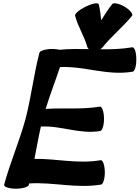

<svg xmlns="http://www.w3.org/2000/svg" viewBox="-20 -1121 847 1165"><path d="M219 -800C184 -666 170 -534 135 -400C99 -266 41 -134 5 0C3 13 35 24 76 24C118 24 153 13 155 0C156 -3 156 -6 157 -8C305 -17 442 24 593 -1C606 -3 617 -38 616 -79C615 -120 604 -151 591 -149C451 -125 324 -159 189 -157C202 -222 213 -287 228 -353C352 -360 461 -305 588 -326C601 -328 612 -363 611 -404C610 -445 599 -476 586 -474C473 -455 367 -468 257 -460C283 -545 316 -630 344 -714C494 -721 629 -660 785 -686C798 -688 808 -723 807 -764C807 -805 796 -836 782 -834C716 -823 652 -821 588 -822C594 -825 599 -830 603 -835C657 -902 727 -958 781 -1025C789 -1036 769 -1061 735 -1081C702 -1100 668 -1107 660 -1095C635 -1064 615 -1031 594 -998C591 -1031 587 -1064 579 -1095C575 -1107 539 -1100 500 -1081C460 -1061 431 -1036 436 -1025C453 -958 492 -902 510 -835C512 -830 515 -826 519 -823C460 -824 401 -825 341 -819C329 -822 314 -824 298 -824C257 -824 221 -813 219 -800Z"/></svg>

Font: Nupuram Black Oblique
Style: Regular
Weight: 900
Designer: Santhosh Thottingal (santhosh.thottingal@gmail.com)
Foundry: SMC
Version: Version 1.000